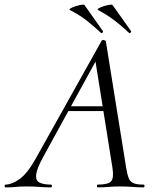

<svg xmlns="http://www.w3.org/2000/svg" viewBox="-58 -811 678 831"><path d="M-34 0Q-38 0 -38 -6Q-38 -12 -34 -12Q-8 -12 25.6 -35.2Q59.2 -58.4 95.8 -123.2L382 -634.8Q384 -638.8 391.5 -637.4Q399 -636 400 -633L488.2 -84Q492.4 -57 498.6 -41Q504.8 -25 519.2 -18.5Q533.6 -12 563.4 -12Q567.4 -12 567.4 -6Q567.4 0 563.4 0Q539.8 0 515.3 -2Q490.8 -4 462 -4Q433.4 -4 411.3 -2Q389.2 0 364.8 0Q361.6 0 361.6 -6Q361.6 -12 364.8 -12Q411.6 -12 423.5 -27Q435.4 -42 428.8 -84L353.4 -557L378.2 -586L129.2 -132.2Q101.4 -81.6 98.5 -55.6Q95.6 -29.6 113 -20.8Q130.4 -12 162.6 -12Q166.6 -12 166.6 -6Q166.6 0 161.6 0Q141.8 0 113.5 -2Q85.2 -4 58 -4Q29 -4 10.5 -2Q-8 0 -34 0ZM221.2 -330.2 236.4 -351H423.4L425.4 -330.2ZM500.2 -669Q468.6 -698.6 438 -722.2Q407.4 -745.8 367 -767.2Q361.2 -770 368.7 -774.7Q376.2 -779.4 389.4 -783.7Q402.6 -788 414.4 -790Q426.2 -792 429 -789.4Q449.4 -760.4 468.5 -733.8Q487.6 -707.2 508.6 -677.2Q511.4 -675.6 507.7 -670.4Q504 -665.2 500.2 -669ZM378.6 -669Q347 -698.6 316.6 -722.4Q286.2 -746.2 245.2 -767.2Q239.4 -769.8 247 -774.5Q254.6 -779.2 267.7 -783.6Q280.8 -788 292.7 -790Q304.6 -792 307.4 -789.4Q327.8 -760.4 346.9 -733.8Q366 -707.2 386.8 -677.2Q389.6 -675.6 386 -670.5Q382.4 -665.4 378.6 -669Z"/></svg>

Font: Cormorant Light
Style: Italic
Weight: 300
Italic angle: -10°
Designer: Christian Thalmann (Catharsis Fonts)
Foundry: Catharsis Fonts
Version: Version 4.000